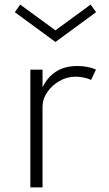

<svg xmlns="http://www.w3.org/2000/svg" viewBox="-20 -815 473 835"><path d="M112 0H165V-351Q165 -384.5 185.5 -414.2Q206 -444 238.8 -462.8Q271.5 -481.5 307.5 -481.5Q325 -481.5 343.5 -478Q362 -474.5 376 -467.5L397.5 -512.5Q361.5 -528 316 -528Q211 -528 165 -435.5V-512H112ZM221 -632.5 398 -762 374 -795 221 -683 68 -795 44.5 -762Z"/></svg>

Font: Spartan Light
Style: Regular
Weight: 300
Designer: Matt Bailey, Mirko Velimirovic
Foundry: Matt Bailey
Version: Version 1.003; ttfautohint (v1.8.3)